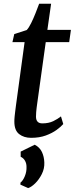

<svg xmlns="http://www.w3.org/2000/svg" viewBox="-20 -710 390 1003"><path d="M175.5 -177.5Q173 -160.5 171.5 -148Q170 -135.5 169 -124.2Q168 -113 168 -100.5Q168 -83.5 176.2 -74.5Q184.5 -65.5 201 -65.5Q234.5 -65.5 258.5 -77.2Q282.5 -89 298.5 -102L310.5 -62Q298.5 -48 275.5 -31.2Q252.5 -14.5 219.2 -2.2Q186 10 142.5 10Q105 10 80 -9.5Q55 -29 55 -74.5Q55 -79.5 55.2 -86Q55.5 -92.5 56.5 -102.5Q57.5 -112.5 59.2 -126.2Q61 -140 63.5 -160L108.5 -490H45L54.5 -532L119.5 -553Q130.5 -564.5 142.5 -588.8Q154.5 -613 165.5 -640.8Q176.5 -668.5 184.5 -690.5H247L227.5 -554H350.5L341.5 -490H219ZM127 272.5 86.5 254.5 87 244Q100 234 109.8 210.2Q119.5 186.5 118.5 161.5Q118.5 143.5 110.5 129.5Q102.5 115.5 88 109V82L161.5 46Q187.5 59.5 199 84Q210.5 108.5 211.5 138.5Q213 170.5 198.5 199.2Q184 228 163.8 247.8Q143.5 267.5 127 272.5Z"/></svg>

Font: Merriweather 20pt Medium
Style: Italic
Weight: 500
Italic angle: -7.8°
Version: Version 2.101